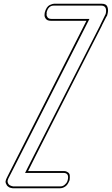

<svg xmlns="http://www.w3.org/2000/svg" viewBox="-20 -818 597 1026"><path d="M549 -730Q537 -708 526 -685L524 -680Q503 -639 454.5 -544Q406 -449 379.5 -396.5Q353 -344 313 -265.5Q273 -187 238 -118Q203 -49 169 18L130 96H220H261H266H287H319H321Q326 96 330.5 97Q335 98 343 103Q351 108 352.5 117.5Q354 127 352 144Q351 146 350 149Q349 152 345 159.5Q341 167 336 172.5Q331 178 321.5 183Q312 188 301 188H266H254H240H48Q45 188 40 186.5Q35 185 34 185Q33 185 31 184Q29 183 24 179.5Q19 176 16.5 172Q14 168 11 161Q8 154 11 146Q12 141 16 133L32 101L442 -707H311H298H251Q233 -707 225 -717.5Q217 -728 218 -739L219 -750Q223 -766 230 -776.5Q237 -787 245.5 -791Q254 -795 259.5 -796.5Q265 -798 269 -798H270H306H328H333H373H524Q548 -798 554 -781.5Q560 -765 555 -745Q552 -730 549 -730ZM544 -742 545 -745Q547 -753 547 -760Q547 -767 545 -773.5Q543 -780 537 -784Q531 -788 522 -788H267Q238 -788 229 -751Q230 -749 229 -741.5Q228 -734 234 -725.5Q240 -717 254 -717H458L41 104L25 135Q22 142 21 146Q19 154 23 161.5Q27 169 31.5 171.5Q36 174 39 175Q41 176 43.5 176.5Q46 177 48 177.5Q50 178 50 178H303Q316 178 326 169Q336 160 338.5 154Q341 148 342 144Q351 106 319 106H114L160 15Q245 -153 515 -682L517 -687Z"/></svg>

Font: Soda Fountain
Style: OutlineOblique
Weight: 400
Version: Version 1.0